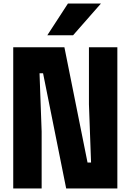

<svg xmlns="http://www.w3.org/2000/svg" viewBox="-20 -1068 740 1088"><path d="M55 0V-800H345L476 -147H496L484 -477V-800H645V0H355L224 -653H204L216 -323V0ZM248 -868 365 -1048H552L394 -868Z"/></svg>

Font: Martian Mono ExtraBold
Style: Regular
Weight: 800
Monospace: yes
Designer: Roman Shamin
Foundry: Evil Martians
Version: Version 1.000; ttfautohint (v1.8.4.7-5d5b)